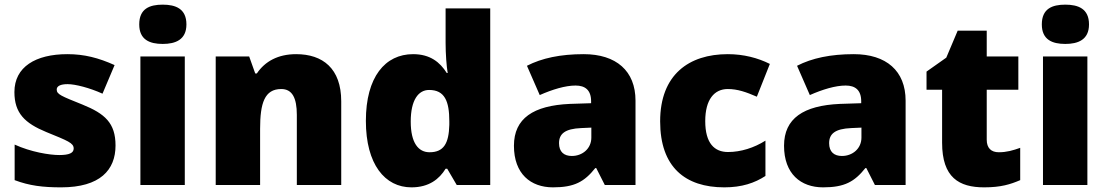

<svg xmlns="http://www.w3.org/2000/svg" viewBox="-20 -796 4765 826"><path d="M477 -170C477 -267 431 -307 335 -346C243 -383 224 -390 224 -411C224 -426 241 -434 271 -434C304 -434 366 -418 421 -393L473 -516C404 -547 343 -563 270 -563C133 -563 42 -508 42 -400C42 -309 87 -266 179 -228C272 -190 297 -181 297 -157C297 -138 278 -129 235 -129C193 -129 113 -142 43 -174V-21C107 3 164 10 243 10C411 10 477 -65 477 -170Z M680 -776C624 -776 579 -759 579 -691C579 -625 624 -607 680 -607C735 -607 782 -625 782 -691C782 -759 735 -776 680 -776ZM775 -553H584V0H775Z M1254 -563C1176 -563 1120 -532 1085 -480H1078L1052 -553H908V0H1099V-242C1099 -352 1118 -413 1190 -413C1237 -413 1257 -375 1257 -302V0H1448V-360C1448 -502 1368 -563 1254 -563Z M1750 10C1826 10 1870 -26 1897 -70H1904L1945 0H2089V-760H1897V-612C1897 -565 1901 -510 1906 -482H1902C1873 -528 1831 -563 1757 -563C1637 -563 1554 -465 1554 -276C1554 -89 1636 10 1750 10ZM1828 -141C1780 -141 1747 -181 1747 -273C1747 -366 1780 -409 1826 -409C1893 -409 1913 -361 1913 -274V-259C1911 -179 1889 -141 1828 -141Z M2491 -563C2391 -563 2311 -546 2247 -513L2302 -387C2356 -411 2412 -428 2456 -428C2497 -428 2523 -409 2523 -360V-352L2431 -349C2275 -342 2191 -287 2191 -169C2191 -48 2263 10 2359 10C2451 10 2494 -14 2541 -73H2545L2582 0H2714V-363C2714 -491 2631 -563 2491 -563ZM2480 -245 2524 -247V-204C2524 -157 2486 -125 2440 -125C2407 -125 2385 -142 2385 -180C2385 -220 2410 -242 2480 -245Z M3096 10C3172 10 3227 -9 3273 -39V-191C3224 -160 3167 -142 3112 -142C3054 -142 3014 -179 3014 -275C3014 -368 3053 -413 3111 -413C3153 -413 3190 -400 3236 -380L3292 -521C3240 -547 3179 -563 3111 -563C2944 -563 2820 -475 2820 -274C2820 -77 2928 10 3096 10Z M3653 -563C3553 -563 3473 -546 3409 -513L3464 -387C3518 -411 3574 -428 3618 -428C3659 -428 3685 -409 3685 -360V-352L3593 -349C3437 -342 3353 -287 3353 -169C3353 -48 3425 10 3521 10C3613 10 3656 -14 3703 -73H3707L3744 0H3876V-363C3876 -491 3793 -563 3653 -563ZM3642 -245 3686 -247V-204C3686 -157 3648 -125 3602 -125C3569 -125 3547 -142 3547 -180C3547 -220 3572 -242 3642 -245Z M4277 -141C4244 -141 4225 -159 4225 -195V-410H4361V-553H4225V-664H4100L4051 -548L3966 -488V-410H4033V-182C4033 -32 4106 10 4214 10C4286 10 4327 -3 4369 -21V-160C4338 -149 4311 -141 4277 -141Z M4563 -776C4507 -776 4462 -759 4462 -691C4462 -625 4507 -607 4563 -607C4618 -607 4665 -625 4665 -691C4665 -759 4618 -776 4563 -776ZM4658 -553H4467V0H4658Z"/></svg>

Font: Noto Sans Thai Looped Black
Style: Regular
Weight: 900
Designer: Sasikarn Vongin, Ben Mitchell
Foundry: The Fontpad Ltd
Version: Version 1.001